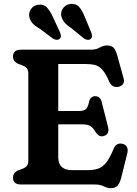

<svg xmlns="http://www.w3.org/2000/svg" viewBox="-20 -958 713 997"><path d="M47.5 -664.5Q47.5 -700 89 -700H451Q479.5 -700 497.5 -711Q515.5 -722 536 -722Q558.5 -722 569.8 -710Q581 -698 588.5 -671.5L622.5 -548.5Q627 -532 618.2 -520.8Q609.5 -509.5 593.5 -507Q580.5 -504.5 567.8 -510.2Q555 -516 547 -534.5Q529 -576.5 511.5 -595.8Q494 -615 473.8 -620.2Q453.5 -625.5 427 -625.5H282.5V-381.5H387.5Q417.5 -381.5 427.5 -392.5Q437.5 -403.5 442.5 -429.5Q449 -457.5 473 -458.5Q500.5 -459 508 -429L541 -298.5Q550 -262 520 -252Q495 -244 477.5 -271Q463 -295 449.2 -303.8Q435.5 -312.5 401.5 -312.5H282.5V-141.5Q282.5 -74.5 354.5 -74.5H435.5Q467 -74.5 490 -82.5Q513 -90.5 531.8 -114.2Q550.5 -138 570 -185Q583 -218 615 -211.5Q632 -208 639 -194.8Q646 -181.5 641 -161.5L608.5 -31.5Q601 -5.5 589.8 6.8Q578.5 19 556 19Q536 19 518.5 9.5Q501 0 472.5 0H89Q47.5 0 47.5 -35.5Q47.5 -61.5 75 -73.5L95 -81Q109.5 -86 118.2 -95.2Q127 -104.5 127 -124V-576Q127 -595.5 118.2 -604.8Q109.5 -614 95 -619L75 -626.5Q47.5 -638.5 47.5 -664.5ZM420.5 -869.5 453 -791.5Q457.5 -780.5 458 -771.8Q458.5 -763 451.5 -756.5Q445 -750.5 435 -751.2Q425 -752 416.5 -758L350 -812Q303 -842 297.5 -878.5Q295.5 -900 308.8 -917.2Q322 -934.5 346 -937.5Q375 -940.5 391.5 -921.2Q408 -902 420.5 -869.5ZM255 -869.5 290.5 -792.5Q295 -782 296.2 -773.2Q297.5 -764.5 291 -757.5Q284.5 -751 274.8 -751.2Q265 -751.5 256 -757L188 -808Q162.5 -822.5 149.2 -836.8Q136 -851 132 -871Q128.5 -892.5 140.8 -910.8Q153 -929 176.5 -933Q205 -938 222.8 -919.8Q240.5 -901.5 255 -869.5Z"/></svg>

Font: Fraunces 9pt S100 SemiBold
Style: Regular
Weight: 600
Version: Version 1.000; ttfautohint (v1.8.3)